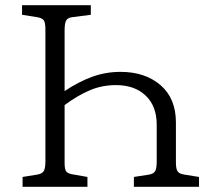

<svg xmlns="http://www.w3.org/2000/svg" viewBox="-20 -720 812 740"><path d="M67 0V-38L123 -47Q142 -50 148.5 -60.5Q155 -71 155 -98V-607Q155 -633 148.5 -642Q142 -651 122 -654L65 -663V-700H330V-663L260 -654Q241 -652 235 -641Q229 -630 229 -603V-369Q283 -405 335 -424Q387 -443 445 -443Q539 -443 598.5 -392Q658 -341 658 -248V-94Q658 -69 664.5 -59.5Q671 -50 691 -47L747 -38V0H496V-38L554 -47Q572 -50 578 -60.5Q584 -71 584 -98V-239Q584 -311 541.5 -351.5Q499 -392 427 -392Q373 -392 326 -372Q279 -352 229 -315V-91Q229 -68 235 -59.5Q241 -51 260 -48L317 -38V0Z"/></svg>

Font: Literata 12pt Light
Style: Regular
Weight: 300
Designer: Latin by Veronika Burian and Jose Scaglione. Greek by Irene Vlachou. Cyrillic by Vera Evstafieva.
Foundry: TypeTogether
Version: Version 3.002